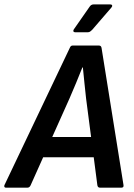

<svg xmlns="http://www.w3.org/2000/svg" viewBox="-48 -865 619 885"><path d="M-21.1 0Q-25.8 0 -27.5 -3.2Q-29.1 -6.4 -27.8 -11.1L273.5 -643.9Q277.8 -655 286 -655H408.3Q418.4 -655 420.1 -643.9L521.3 -11.8Q523.1 0 511.6 0H412.6Q402.8 0 400.8 -11.1L348.7 -411.9Q345.1 -446.3 341.2 -482.3Q337.2 -518.4 334 -554.1H331.7Q317.7 -518.4 302.8 -482.8Q287.8 -447.2 272.5 -411.5L93.2 -11.1Q88.2 0 78.7 0ZM132.8 -140.2 167.6 -233.6H393.4L400.6 -140.2ZM298.2 -716.3Q292.1 -716.3 290.5 -720.5Q288.8 -724.7 292.1 -729.4L364.6 -833.4Q371.8 -844.6 382.9 -844.6H460.6Q467.3 -844.6 468.8 -840.2Q470.3 -835.8 465.6 -830.4L376.5 -727.1Q371.7 -722.3 367.2 -719.3Q362.6 -716.3 356.2 -716.3Z"/></svg>

Font: Sofia Sans Semi Condensed
Style: Italic
Weight: 400
Italic angle: -9°
Designer: Botio Nikoltchev, Ani Petrova
Foundry: lettersoup
Version: Version 4.101